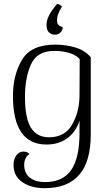

<svg xmlns="http://www.w3.org/2000/svg" viewBox="-20 -751 574 1007"><path d="M305 -716Q279 -676 279 -645Q279 -628 287 -620Q295 -612 309 -609Q309 -593 297.5 -581Q286 -569 268 -569Q250 -569 237 -581Q224 -593 224 -620Q224 -643 236.5 -669Q249 -695 280 -731Q297 -727 305 -716ZM51 114Q51 83 66 63.5Q81 44 103 44Q124 44 134 57Q107 75 107 114Q107 159 137.5 181.5Q168 204 216 204Q310 204 353.5 140.5Q397 77 397 -52V-118Q378 -59 333 -26Q288 7 224 7Q48 7 48 -248Q48 -358 95.5 -437.5Q143 -517 270 -517Q323 -517 373.5 -502.5Q424 -488 456 -451V-45Q456 236 214 236Q144 236 97.5 204.5Q51 173 51 114ZM397 -248 398 -441Q380 -462 344.5 -473Q309 -484 265 -484Q175 -484 143 -414.5Q111 -345 111 -242Q111 -132 142 -81.5Q173 -31 237 -31Q320 -31 358 -97Q396 -163 397 -248Z"/></svg>

Font: Arima Madurai Light
Style: Regular
Weight: 300
Designer: Joana Correia and Natanael Gama
Foundry: NDISCOVER
Version: Version 1.019